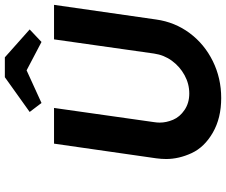

<svg xmlns="http://www.w3.org/2000/svg" viewBox="-92 -858 955 812"><g transform="rotate(-90 386.0 -451.5)"><path d="M378 6Q293 6 231.5 -29.5Q170 -65 145 -119Q120 -173 120 -227Q120 -247 123 -269L185 -701H336L276 -278Q274 -265 274 -254Q274 -226 286 -197.5Q298 -169 327.5 -149Q357 -129 397 -129Q438 -129 474.5 -149Q511 -169 535.5 -202.5Q560 -236 566 -278L626 -701H772L710 -269Q699 -190 652.5 -127.5Q606 -65 534 -29.5Q462 6 378 6ZM357 -754 319 -804 466 -909H550L668 -804L615 -754L495 -817Z"/></g></svg>

Font: Lexend SemBd
Style: Italic
Weight: 600
Italic angle: -8.13011°
Designer: Bonnie Shaver-Troup, Thomas Jockin
Foundry: Lexend
Version: Version 1.007